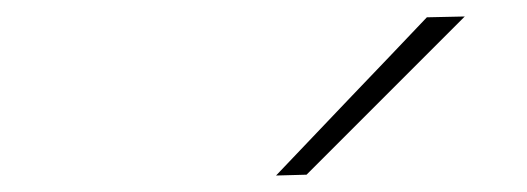

<svg xmlns="http://www.w3.org/2000/svg" viewBox="-20 -799 640 233"><path d="M315 -586Q362 -635.5 407.2 -682.8Q452.5 -730 498 -778L544 -779Q495.5 -730.5 447.8 -682.8Q400 -635 352 -587Z"/></svg>

Font: Commissioner Thin
Style: Italic
Weight: 100
Italic angle: -12°
Designer: Kostas Bartsokas
Foundry: Kostas Bartsokas
Version: Version 1.000; ttfautohint (v1.8.3)